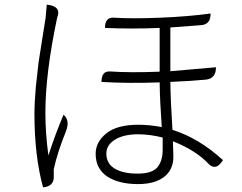

<svg xmlns="http://www.w3.org/2000/svg" viewBox="-20 -776 1040 825"><path d="M437 -116Q437 -74 472 -52Q508 -30 571 -30Q633 -30 656 -57Q679 -84 679 -133V-185Q624 -199 573 -199Q512 -199 474 -176Q437 -153 437 -116ZM431 -656Q431 -703 470 -700Q550 -695 670 -700Q791 -705 885 -718Q885 -671 845 -668L712 -658V-470L908 -487Q908 -439 866 -434Q806 -428 712 -424Q713 -343 721 -218Q834 -183 938 -88Q909 -41 878 -70Q824 -129 723 -169Q725 -117 725 -103Q725 -46 684 -15Q644 15 573 15Q490 15 440 -18Q391 -52 391 -115Q391 -166 437 -203Q483 -240 574 -240Q622 -240 675 -230Q667 -343 666 -422Q530 -417 416 -424Q416 -472 454 -469Q537 -463 666 -468V-656Q544 -651 431 -656ZM181 -756Q239 -750 229 -711L225 -697Q175 -460 175 -292Q175 -203 188 -108Q218 -201 253 -283Q282 -259 263 -211Q227 -122 211 -49V-15Q211 25 165 29Q128 -106 128 -286Q128 -336 134 -403Q141 -471 146 -510Q152 -550 164 -624Q176 -698 176 -700L181 -756Z"/></svg>

Font: Swei Half Moon CJK SC
Style: Light
Weight: 300
Version: Version 2.071